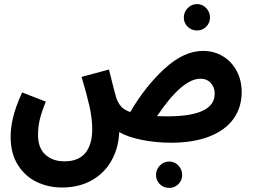

<svg xmlns="http://www.w3.org/2000/svg" viewBox="-20 -685 1237 939"><path d="M1162 -235Q1162 -160 1122 -104Q1082 -48 1004 -17.5Q926 13 816 13Q742 13 673 -1Q604 -15 563 -39Q560 38 525.5 100Q491 162 428.5 197Q366 232 283 232Q216 232 159 204.5Q102 177 67 121Q32 65 32 -16Q32 -59 43.5 -109Q55 -159 88 -233L204 -188Q182 -133 174 -98Q166 -63 166 -24Q166 38 201.5 71Q237 104 295 104Q364 104 397.5 63Q431 22 431 -53Q431 -105 418 -163.5Q405 -222 379 -309L513 -345Q542 -226 549 -206Q558 -180 573 -163.5Q588 -147 617 -137Q690 -262 784.5 -349Q879 -436 973 -436Q1027 -436 1070 -410Q1113 -384 1137.5 -338Q1162 -292 1162 -235ZM1030 -227Q1030 -258 1011 -279Q992 -300 960 -300Q871 -300 748 -117Q763 -116 799 -116Q1030 -116 1030 -227ZM879 -599Q879 -626 898 -645.5Q917 -665 944 -665Q970 -665 988.5 -645.5Q1007 -626 1007 -599Q1007 -573 988.5 -554.5Q970 -536 944 -536Q916 -536 897.5 -554.5Q879 -573 879 -599ZM743 171Q743 144 762 124.5Q781 105 808 105Q834 105 852.5 124.5Q871 144 871 171Q871 197 852.5 215.5Q834 234 808 234Q780 234 761.5 215.5Q743 197 743 171Z"/></svg>

Font: Noto Sans Arabic Cond
Style: Bold
Weight: 700
Width: 3
Designer: Nadine Chahine
Foundry: Monotype Imaging Inc.
Version: Version 1.001